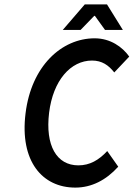

<svg xmlns="http://www.w3.org/2000/svg" viewBox="-20 -840 607 872"><path d="M96 -325C69 -108 172 12 322 12C396 12 462 -22 517 -83L467 -154C429 -113 388 -89 336 -89C237 -89 185 -179 203 -328C221 -475 301 -565 398 -565C443 -565 473 -544 499 -511L567 -583C536 -627 481 -666 410 -666C259 -666 122 -539 96 -325ZM346 -704 408 -768H411L457 -704H538L466 -820H365L265 -704Z"/></svg>

Font: Falling Sky
Style: CondObl
Weight: 400
Designer: Paul D. Hunt
Foundry: Adobe Systems Incorporated
Version: Version 1.02